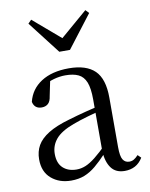

<svg xmlns="http://www.w3.org/2000/svg" viewBox="-89 -863 736 943"><g transform="rotate(-10 278.5 -392.0)"><path d="M189.7 14.6Q130.5 14.6 91.1 -19.1Q51.6 -52.8 51.6 -115.1Q51.6 -153.9 68.8 -184.3Q85.9 -214.6 125.4 -239Q164.9 -263.5 230.9 -282.3Q272.8 -294.9 318.8 -306.7Q364.8 -318.5 404.8 -327.7V-303.3Q364.8 -293.3 323.7 -281.5Q282.6 -269.7 248.6 -257Q185.3 -233.6 158.6 -201.7Q131.9 -169.7 131.9 -128.2Q131.9 -81.6 157.5 -58Q183.2 -34.4 225.1 -34.4Q247.6 -34.4 269.6 -43.3Q291.6 -52.2 319.7 -74.2Q347.7 -96.3 385.8 -134.4L394.5 -87.1H370.9Q339.7 -53.7 312.5 -31.1Q285.2 -8.4 256.1 3.1Q227 14.6 189.7 14.6ZM456.8 13.6Q412.1 13.6 389.8 -16.6Q367.5 -46.7 364.2 -99.7V-103.3V-359Q364.2 -415 352.1 -445.3Q339.9 -475.6 314.7 -487.6Q289.6 -499.6 250 -499.6Q221.3 -499.6 192.1 -491.4Q162.9 -483.2 129.7 -464.7L173.2 -491.9L156.8 -412.7Q153.2 -386 140.7 -375.2Q128.1 -364.3 109.4 -364.3Q73.2 -364.3 65.5 -399.7Q80.4 -461 134.1 -495.8Q187.8 -530.6 272.2 -530.6Q359.5 -530.6 401.8 -489.2Q444 -447.8 444 -354.6V-107.7Q444 -60.8 455.1 -44.2Q466.1 -27.5 486.4 -27.5Q499 -27.5 509 -33.2Q519 -38.8 531.4 -52.1L547.1 -36.7Q531.2 -10.7 508.6 1.4Q486 13.6 456.8 13.6ZM132.2 -797.8 295.1 -658.4H240.3L402.4 -797.8L418.7 -780.9L294.3 -618.7H241.1L115.7 -780.9Z"/></g></svg>

Font: Noto Serif KR ExtraLight
Style: Regular
Weight: 200
Designer: Ryoko NISHIZUKA 西塚涼子 (kana & ideographs); Frank Grießhammer (Latin, Greek & Cyrillic); Wenlong ZHANG 张文龙 (bopomofo); San
Foundry: Adobe
Version: Version 2.002-H1;hotconv 1.1.0;makeotfexe 2.6.0